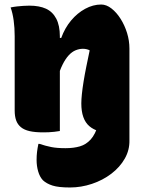

<svg xmlns="http://www.w3.org/2000/svg" viewBox="-20 -580 640 850"><path d="M270 76Q306 76 333.5 68Q361 60 381.5 37.5Q402 15 415 -29L553 0Q553 9 553 16.5Q553 24 553 30Q553 36 553 41Q554 84 532.5 122Q511 160 473 189Q435 218 387 234Q339 250 290 250Q239 250 212.5 241.5Q186 233 170 218Q156 203 149 179Q142 155 142 128Q142 109 144 92.5Q146 76 150 57H155Q182 66 207 71Q232 76 270 76ZM428 -560Q451 -560 473.5 -542.5Q496 -525 514 -496.5Q532 -468 542.5 -434Q553 -400 553 -365Q553 -329 553 -292.5Q553 -256 553 -219.5Q553 -183 553 -146Q553 -102 553 -67.5Q553 -33 553 0Q541 4 523.5 6.5Q506 9 481 9Q411 9 375.5 -21.5Q340 -52 340 -122Q340 -139 342.5 -163.5Q345 -188 350 -219Q355 -250 362 -284.5Q369 -319 377 -357Q372 -360 364 -362Q356 -364 347 -364Q331 -364 315 -357.5Q299 -351 284.5 -335.5Q270 -320 257 -294Q244 -268 233 -229L225 -412H251Q267 -456 294.5 -489Q322 -522 357 -541Q392 -560 428 -560ZM110 -555Q154 -555 183.5 -541.5Q213 -528 229 -497.5Q245 -467 245 -419Q245 -348 245 -277Q245 -206 245 -136.5Q245 -67 245 0Q233 2 220.5 3.5Q208 5 195.5 5.5Q183 6 171 6Q135 6 111 0.5Q87 -5 72.5 -17Q58 -29 51.5 -47Q45 -65 45 -91Q45 -132 45 -172.5Q45 -213 45 -254Q45 -295 45 -336.5Q45 -378 45 -420Q45 -457 40.5 -489.5Q36 -522 27 -547Q41 -550 55 -551.5Q69 -553 83 -554Q97 -555 110 -555Z"/></svg>

Font: Recursive Monospace Casual Black
Style: Regular
Weight: 900
Version: Version 1.047